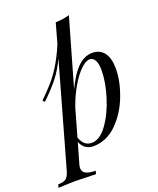

<svg xmlns="http://www.w3.org/2000/svg" viewBox="-243 -897 968 1180"><g transform="rotate(-20 241.0 -307.0)"><path d="M513 -387Q513 -306 477 -211.5Q441 -117 374 -51.5Q307 14 220 14Q192 14 170.5 -1Q149 -16 139 -44L101 88Q97 100 97 112Q97 138 119 149Q141 160 182 160L176 181L155 180Q68 177 42 177Q15 177 -69 181L-63 160Q-27 160 -11 147Q5 134 15 98L203 -568Q173 -502 132.5 -451Q92 -400 33 -344L22 -357Q70 -404 101 -439.5Q132 -475 164 -526.5Q196 -578 227 -652L263 -781Q317 -783 354 -795L228 -355Q272 -447 315.5 -487.5Q359 -528 409 -528Q458 -528 485.5 -492.5Q513 -457 513 -387ZM427 -409Q427 -452 414.5 -474Q402 -496 380 -496Q354 -496 320 -462.5Q286 -429 253 -372Q220 -315 197 -249L146 -69Q159 -36 176.5 -22.5Q194 -9 219 -9Q272 -9 320 -75.5Q368 -142 397.5 -237Q427 -332 427 -409Z"/></g></svg>

Font: Playfair Display
Style: Italic
Weight: 400
Italic angle: -14°
Designer: Claus Eggers Sørensen
Foundry: Claus Eggers Sørensen
Version: Version 1.200; ttfautohint (v1.6)